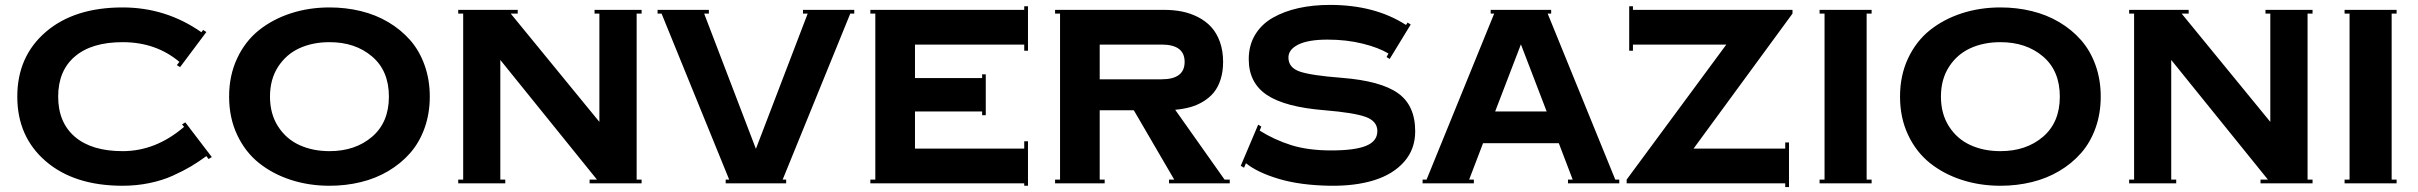

<svg xmlns="http://www.w3.org/2000/svg" viewBox="-20 -740 9759 775"><path d="M475.1 -129.9Q608.9 -129.9 723.1 -228L714.8 -237.8L728 -246.1L835 -106L821.8 -98.1L813 -109.9Q781.7 -86.9 751.5 -68.8Q721.2 -50.8 678.2 -31.2Q635.3 -11.7 583 -1Q530.8 9.8 475.1 9.8Q279.8 9.8 164.8 -89.1Q49.8 -188 49.8 -350.1Q49.8 -512.2 164.8 -611.1Q279.8 -710 475.1 -710Q649.9 -710 793 -609.9L799.8 -619.1L813 -610.8L707 -469.2L693.8 -477.1L704.1 -490.2Q609.4 -569.8 475.1 -569.8Q350.1 -569.8 282.5 -512.2Q214.8 -454.6 214.8 -350.1Q214.8 -245.6 282.5 -187.7Q350.1 -129.9 475.1 -129.9Z M1310.1 -710Q1376 -710 1436.3 -695.3Q1496.6 -680.7 1547.4 -650.6Q1598.1 -620.6 1635.5 -578.1Q1672.9 -535.6 1693.8 -477.1Q1714.8 -418.5 1714.8 -350.1Q1714.8 -281.7 1693.8 -223.1Q1672.9 -164.6 1635.5 -122.1Q1598.1 -79.6 1547.4 -49.6Q1496.6 -19.5 1436.3 -4.9Q1376 9.8 1310.1 9.8Q1227.1 9.8 1154.1 -13.9Q1081.1 -37.6 1025.4 -82Q969.7 -126.5 937.3 -195.6Q904.8 -264.6 904.8 -350.1Q904.8 -435.5 937.3 -504.6Q969.7 -573.7 1025.4 -618.2Q1081.1 -662.6 1154.1 -686.3Q1227.1 -710 1310.1 -710ZM1310.1 -129.9Q1414.1 -129.9 1481.9 -188Q1549.8 -246.1 1549.8 -350.1Q1549.8 -454.1 1481.9 -512Q1414.1 -569.8 1310.1 -569.8Q1242.2 -569.8 1188.7 -545.4Q1135.3 -521 1102.5 -470.5Q1069.8 -419.9 1069.8 -350.1Q1069.8 -280.3 1102.5 -229.5Q1135.3 -178.7 1189 -154.3Q1242.7 -129.9 1310.1 -129.9Z M1829.6 0V-15.1H1849.6V-685.1H1829.6V-700.2H2069.8V-685.1H2041.5L2399.4 -248V-685.1H2379.9V-700.2H2569.8V-685.1H2549.8V-15.1H2569.8V0H2359.9V-15.1H2389.6L1999.5 -498V-15.1H2019.5V0Z M3031.2 -139.2 3240.2 -685.1H3221.2V-700.2H3428.2V-685.1H3412.1L3139.2 -15.1H3153.3V0H2909.2V-15.1H2923.3L2650.4 -685.1H2634.3V-700.2H2841.3V-685.1H2822.3Z M3493.2 0V-15.1H3513.2V-685.1H3493.2V-700.2H4114.3V-714.8H4129.4V-535.2H4114.3V-560.1H3673.3V-424.8H3944.3V-439.9H3959V-274.9H3944.3V-290H3673.3V-140.1H4114.3V-169.9H4129.4V9.8H4114.3V0Z M4238.8 0V-15.1H4258.8V-685.1H4238.8V-700.2H4678.7Q4717.3 -700.2 4751.5 -693.4Q4785.6 -686.5 4816.4 -670.7Q4847.2 -654.8 4869.1 -630.9Q4891.1 -606.9 4904.1 -571Q4917 -535.2 4917 -490.2Q4917 -451.2 4907 -419.7Q4897 -388.2 4879.6 -366.9Q4862.3 -345.7 4837.4 -330.6Q4812.5 -315.4 4784.7 -307.6Q4756.8 -299.8 4723.6 -296.9L4922.9 -15.1H4943.8V0H4698.7V-15.1H4719.7L4556.6 -294.9H4418.9V-15.1H4439V0ZM4668.9 -560.1H4418.9V-419.9H4668.9Q4761.7 -419.9 4761.7 -490.2Q4761.7 -560.1 4668.9 -560.1Z M5058.6 -236.8 5071.3 -229 5064.5 -212.9Q5122.6 -176.3 5190.9 -154.5Q5259.3 -132.8 5353.5 -132.8Q5448.7 -132.8 5494.1 -151.4Q5539.6 -169.9 5539.6 -210.9Q5539.6 -251 5492.4 -268.1Q5445.3 -285.2 5327.6 -294.9Q5167 -307.6 5093.8 -356.7Q5020.5 -405.8 5020.5 -501Q5020.5 -557.1 5046.4 -599.9Q5072.3 -642.6 5117.7 -668.5Q5163.1 -694.3 5221.4 -707.3Q5279.8 -720.2 5348.6 -720.2Q5529.8 -720.2 5655.3 -639.2L5661.6 -648.9L5674.3 -641.1L5589.4 -502L5576.7 -509.8L5584.5 -523.9Q5544.9 -547.9 5479.7 -564Q5414.6 -580.1 5338.4 -580.1Q5261.2 -580.1 5220.9 -560.3Q5180.7 -540.5 5180.7 -507.8Q5180.7 -467.3 5225.8 -451.4Q5271 -435.5 5396.5 -425.8Q5552.2 -413.6 5622.3 -364.3Q5692.4 -314.9 5692.4 -210Q5692.4 -137.7 5647.9 -87.2Q5603.5 -36.6 5527.1 -12.7Q5450.7 11.2 5348.6 9.8Q5227.5 7.8 5141.4 -18.1Q5055.2 -43.9 5009.3 -81.1L5001.5 -63L4988.3 -70.8Z M5722.2 0V-15.1H5738.3L6011.2 -685.1H5997.1V-700.2H6241.2V-685.1H6227.1L6500 -15.1H6516.1V0H6309.1V-15.1H6328.1L6272 -162.1H5966.3L5910.2 -15.1H5929.2V0ZM6119.1 -561 6015.1 -290H6223.1Z M7186 -165H7201.2V15.1H7186V0H6545.9V-15.1L6948.2 -560.1H6571.3V-535.2H6556.2V-714.8H6571.3V-700.2H7215.3V-685.1L6815.9 -140.1H7186Z M7324.7 0V-15.1H7344.7V-685.1H7324.7V-700.2H7534.7V-685.1H7514.6V-15.1H7534.7V0Z M8054.7 -710Q8120.6 -710 8180.9 -695.3Q8241.2 -680.7 8292 -650.6Q8342.8 -620.6 8380.1 -578.1Q8417.5 -535.6 8438.5 -477.1Q8459.5 -418.5 8459.5 -350.1Q8459.5 -281.7 8438.5 -223.1Q8417.5 -164.6 8380.1 -122.1Q8342.8 -79.6 8292 -49.6Q8241.2 -19.5 8180.9 -4.9Q8120.6 9.8 8054.7 9.8Q7971.7 9.8 7898.7 -13.9Q7825.7 -37.6 7770 -82Q7714.4 -126.5 7681.9 -195.6Q7649.4 -264.6 7649.4 -350.1Q7649.4 -435.5 7681.9 -504.6Q7714.4 -573.7 7770 -618.2Q7825.7 -662.6 7898.7 -686.3Q7971.7 -710 8054.7 -710ZM8054.7 -129.9Q8158.7 -129.9 8226.6 -188Q8294.4 -246.1 8294.4 -350.1Q8294.4 -454.1 8226.6 -512Q8158.7 -569.8 8054.7 -569.8Q7986.8 -569.8 7933.3 -545.4Q7879.9 -521 7847.2 -470.5Q7814.5 -419.9 7814.5 -350.1Q7814.5 -280.3 7847.2 -229.5Q7879.9 -178.7 7933.6 -154.3Q7987.3 -129.9 8054.7 -129.9Z M8574.2 0V-15.1H8594.2V-685.1H8574.2V-700.2H8814.5V-685.1H8786.1L9144 -248V-685.1H9124.5V-700.2H9314.5V-685.1H9294.4V-15.1H9314.5V0H9104.5V-15.1H9134.3L8744.1 -498V-15.1H8764.2V0Z M9443.8 0V-15.1H9463.9V-685.1H9443.8V-700.2H9653.8V-685.1H9633.8V-15.1H9653.8V0Z"/></svg>

Font: Copperplate CC
Style: Bold
Weight: 700
Designer: indestructible type*
Foundry: Cowboy Collective
Version: Version 1.000